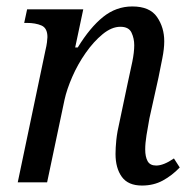

<svg xmlns="http://www.w3.org/2000/svg" viewBox="-20 -565 597 595"><path d="M420 10Q377 10 357.5 -17Q338 -44 338 -88Q338 -107 340.5 -131.5Q343 -156 351 -190L375 -304Q384 -344 390 -373.5Q396 -403 396 -425Q396 -446 387.5 -464Q379 -482 353 -482Q326 -482 298 -459Q270 -436 245.5 -401Q221 -366 204 -327Q187 -288 180 -256L126 0H35L121 -410Q124 -422 125.5 -433.5Q127 -445 127 -450Q127 -478 108.5 -486Q90 -494 63 -494H55L64 -536H238L213 -418H221Q259 -480 299.5 -512.5Q340 -545 390 -545Q444 -545 466.5 -512.5Q489 -480 489 -437Q489 -414 483 -384Q477 -354 471 -324L443 -198Q438 -171 434 -146Q430 -121 430 -102Q430 -79 437.5 -65.5Q445 -52 464 -52Q487 -52 519 -74L537 -46Q513 -21 484.5 -5.5Q456 10 420 10Z"/></svg>

Font: Noto Serif SemiCondensed
Style: Italic
Weight: 400
Width: 4
Italic angle: -12°
Designer: Monotype Design Team
Foundry: Monotype Imaging Inc.
Version: Version 2.013